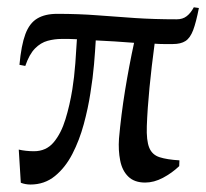

<svg xmlns="http://www.w3.org/2000/svg" viewBox="-20 -497 566 527"><path d="M37.1 4.6 31.5 -86.4Q40.6 -84.3 51.3 -83.1Q62.1 -81.9 73.1 -81.9Q106.9 -81.9 127.4 -106.5Q147.9 -131 159.7 -169.8Q171.6 -208.5 178.6 -252.1Q183.8 -284.3 186.8 -323.8Q189.8 -363.2 191.1 -389.3Q180.1 -390.1 169.6 -390.1Q159.1 -390.1 148.9 -390.1Q129.7 -390.1 110.7 -385Q91.7 -379.8 76.1 -364Q60.4 -348.2 49.4 -316L33.4 -319.1Q38.4 -373.3 49.7 -403.5Q61 -433.6 82.4 -446.3Q103.7 -459 136.9 -459Q196.2 -459 247.2 -455Q298.2 -451 350.7 -447.5Q403.2 -444 465 -444Q481.6 -444 492.5 -452.6Q503.5 -461.1 512 -477L525.9 -475Q518.3 -436 510.2 -414.3Q502 -392.7 489.1 -384.4Q476.2 -376.1 454.5 -376.1Q442 -376.1 429.7 -376.1Q417.4 -376.1 404.4 -377.1Q395.9 -313.8 390.3 -256.2Q384.7 -198.7 383 -151.1Q381.6 -111.3 389.6 -91.7Q397.5 -72.1 418 -65.5Q438.5 -58.9 472.5 -56.9L471.9 -41Q451.9 -22 427.2 -8.9Q402.5 4.1 378.5 4.1Q348.9 4.1 332.1 -12.3Q315.3 -28.7 309.9 -56.4Q304.4 -84.2 306.6 -116.5Q312.4 -181.6 323.3 -249Q334.3 -316.4 348 -379.5Q320.9 -381.5 294.6 -383.3Q268.2 -385.1 242.8 -386.1Q241.2 -357 238.1 -320.5Q235 -284 228 -240.6Q221.8 -200 209.9 -156Q198 -112.1 178.7 -74.6Q159.4 -37.1 130.8 -13.8Q102.3 9.5 63.5 9.5Q56.6 9.5 49.7 8.2Q42.8 6.9 37.1 4.6Z"/></svg>

Font: Ancizar Serif Light
Style: Italic
Weight: 300
Italic angle: -4°
Designer: Cesar Puertas, Viviana Monsalve, Julian Moncada, Julian Prieto, Jose Castro, Felipe Aragon, Mariel Hernandez, Sara Alarc
Version: Version 8.100